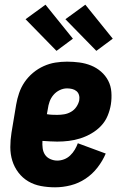

<svg xmlns="http://www.w3.org/2000/svg" viewBox="-20 -791 540 819"><path d="M215 8Q184 8 154.5 2.5Q125 -3 100.5 -17.5Q76 -32 58.5 -55Q41 -78 32.5 -105.5Q24 -133 24 -163.5Q24 -194 29 -225L49 -345Q53 -369 61.5 -394Q70 -419 85 -441Q100 -463 121 -480.5Q142 -498 166.5 -509Q191 -520 216 -524Q241 -528 266 -528Q293 -528 319 -524.5Q345 -521 368.5 -511.5Q392 -502 411 -485.5Q430 -469 441.5 -447Q453 -425 455 -398.5Q457 -372 453 -346Q449 -321 439 -297Q429 -273 411 -254Q393 -235 369.5 -221.5Q346 -208 322 -200.5Q298 -193 273.5 -190Q249 -187 224 -187Q209 -187 193 -188Q177 -189 161 -190Q160 -174 162 -158.5Q164 -143 172 -131Q180 -119 194.5 -112.5Q209 -106 224 -106Q239 -106 253.5 -111.5Q268 -117 279.5 -128Q291 -139 299 -152.5Q307 -166 312 -180L431 -136Q418 -105 396 -76.5Q374 -48 344.5 -28.5Q315 -9 281.5 -0.5Q248 8 215 8ZM224 -301Q239 -301 254 -303.5Q269 -306 283 -314Q297 -322 306 -335.5Q315 -349 318 -363Q320 -375 317 -385.5Q314 -396 306 -402.5Q298 -409 287.5 -411.5Q277 -414 266 -414Q250 -414 234.5 -406.5Q219 -399 208 -386Q197 -373 191.5 -357.5Q186 -342 184 -326L180 -304Q191 -302 202 -301.5Q213 -301 224 -301ZM391 -574 259 -709 344 -771 461 -626ZM221 -574 89 -709 174 -771 291 -626Z"/></svg>

Font: Iosevka Heavy
Style: Italic
Weight: 900
Italic angle: -9°
Monospace: yes
Designer: Belleve Invis
Foundry: Belleve Invis
Version: Version 32.5.0; ttfautohint (v1.8.4)